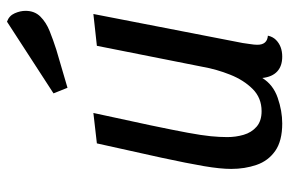

<svg xmlns="http://www.w3.org/2000/svg" viewBox="-159 -648 827 549"><g transform="rotate(-90 254.5 -373.5)"><path d="M176 20Q126 20 97.5 0Q69 -20 57.5 -53.5Q46 -87 46 -126Q46 -157 54 -204Q62 -251 78 -325Q94 -399 119 -510L206 -520Q184 -420 170.5 -355.5Q157 -291 149.5 -250.5Q142 -210 139.5 -184.5Q137 -159 137 -137Q137 -113 143.5 -90.5Q150 -68 166.5 -53.5Q183 -39 211 -39Q249 -39 274.5 -64.5Q300 -90 315.5 -129Q331 -168 338 -208L398 -510L489 -520L406 -93Q405 -84 403 -72Q401 -60 401 -51Q401 -37 407.5 -29.5Q414 -22 427 -21Q424 -7 415 2Q406 11 394 15.5Q382 20 367 20Q340 20 324.5 5.5Q309 -9 306 -37Q287 -6 249.5 7Q212 20 176 20ZM278 -594 262 -634 467 -767Q484 -761 491 -745Q498 -729 498 -714Q498 -688 481.5 -671.5Q465 -655 440 -645Q415 -635 387 -626Z"/></g></svg>

Font: Sansita Swashed Light Light
Style: Regular
Weight: 300
Version: Version 1.003